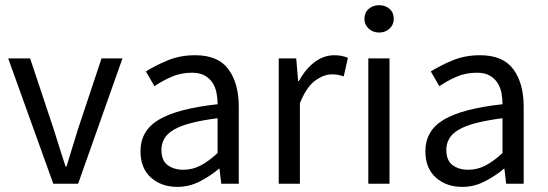

<svg xmlns="http://www.w3.org/2000/svg" viewBox="-20 -712 2123 744"><path d="M11.7 -485.8H96.7L188.5 -210Q199.7 -173.8 211.2 -137.9Q222.7 -102.1 233.9 -66.9H237.8Q248.5 -102.1 259.5 -137.9Q270.5 -173.8 281.7 -210L373.5 -485.8H454.6L282.7 0H186.5Z M524.4 -126Q524.4 -206.1 595.9 -248.5Q667.5 -291 823.2 -308.1Q823.2 -331.1 818.8 -353Q814.5 -375 803 -392.1Q791.5 -409.2 772.5 -419.7Q753.4 -430.2 723.6 -430.2Q680.2 -430.2 643.8 -414.1Q607.4 -397.9 578.6 -377.9L545.4 -435.1Q579.6 -457 628.4 -477.5Q677.2 -498 736.3 -498Q825.2 -498 865.2 -443.6Q905.3 -389.2 905.3 -297.9V0H837.4L830.6 -58.1H828.6Q793.5 -28.8 752.9 -8.3Q712.4 12.2 667.5 12.2Q605.5 12.2 564.9 -23.9Q524.4 -60.1 524.4 -126ZM605.5 -131.8Q605.5 -89.8 629.9 -72Q654.3 -54.2 690.4 -54.2Q725.6 -54.2 757.1 -70.6Q788.6 -86.9 823.2 -119.1V-253.9Q762.2 -246.1 720.2 -235.1Q678.2 -224.1 652.8 -209Q627.4 -193.8 616.5 -174.3Q605.5 -154.8 605.5 -131.8Z M1060.1 -485.8H1127.9L1135.3 -397.9H1138.2Q1163.1 -443.8 1198.5 -470.9Q1233.9 -498 1275.9 -498Q1305.2 -498 1328.1 -487.8L1312 -416Q1300.3 -419.9 1290.3 -421.9Q1280.3 -423.8 1265.1 -423.8Q1233.9 -423.8 1200.4 -398.9Q1167 -374 1142.1 -312V0H1060.1Z M1449.2 -585.9Q1425.3 -585.9 1408.7 -601.1Q1392.1 -616.2 1392.1 -639.2Q1392.1 -663.1 1408.7 -677.5Q1425.3 -691.9 1449.2 -691.9Q1473.1 -691.9 1489.5 -677.5Q1505.9 -663.1 1505.9 -639.2Q1505.9 -616.2 1489.5 -601.1Q1473.1 -585.9 1449.2 -585.9ZM1407.2 -485.8H1489.3V0H1407.2Z M1628.4 -126Q1628.4 -206.1 1700 -248.5Q1771.5 -291 1927.2 -308.1Q1927.2 -331.1 1922.9 -353Q1918.5 -375 1907 -392.1Q1895.5 -409.2 1876.5 -419.7Q1857.4 -430.2 1827.6 -430.2Q1784.2 -430.2 1747.8 -414.1Q1711.4 -397.9 1682.6 -377.9L1649.4 -435.1Q1683.6 -457 1732.4 -477.5Q1781.2 -498 1840.3 -498Q1929.2 -498 1969.2 -443.6Q2009.3 -389.2 2009.3 -297.9V0H1941.4L1934.6 -58.1H1932.6Q1897.5 -28.8 1856.9 -8.3Q1816.4 12.2 1771.5 12.2Q1709.5 12.2 1668.9 -23.9Q1628.4 -60.1 1628.4 -126ZM1709.5 -131.8Q1709.5 -89.8 1733.9 -72Q1758.3 -54.2 1794.4 -54.2Q1829.6 -54.2 1861.1 -70.6Q1892.6 -86.9 1927.2 -119.1V-253.9Q1866.2 -246.1 1824.2 -235.1Q1782.2 -224.1 1756.8 -209Q1731.4 -193.8 1720.5 -174.3Q1709.5 -154.8 1709.5 -131.8Z"/></svg>

Font: Pyidaungsu ZawDecode
Style: Regular
Weight: 400
Designer: Sun Tun
Foundry: Your Own Font Foundry
Version: Version 2.50